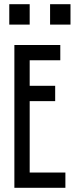

<svg xmlns="http://www.w3.org/2000/svg" viewBox="-20 -899 382 919"><path d="M268.6 -683.6Q268.6 -665 268.6 -610.4Q232.4 -610.4 122.1 -610.4Q122.1 -580.1 122.1 -488.3Q152.3 -488.3 244.1 -488.3Q244.1 -469.7 244.1 -415Q213.9 -415 122.1 -415Q122.1 -329.1 122.1 -73.2Q165 -73.2 293 -73.2Q293 -54.7 293 0Q231.4 0 48.8 0Q48.8 -25.4 48.8 -62.5Q48.8 -174.8 48.8 -398.4Q48.8 -469.7 48.8 -683.6Q103.5 -683.6 268.6 -683.6ZM122.1 -878.9Q122.1 -854.5 122.1 -781.2Q97.7 -781.2 24.4 -781.2Q24.4 -784.2 24.4 -790Q24.4 -796.9 24.4 -805.7Q24.4 -824.2 24.4 -878.9Q48.8 -878.9 122.1 -878.9ZM317.4 -878.9Q317.4 -854.5 317.4 -781.2Q293 -781.2 219.7 -781.2Q219.7 -805.7 219.7 -878.9Q244.1 -878.9 317.4 -878.9Z"/></svg>

Font: ZAANS 2018
Style: Regular
Weight: 400
Designer: Counter Creatives
Version: Version 1.0 - 24-01-18